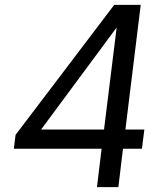

<svg xmlns="http://www.w3.org/2000/svg" viewBox="-20 -770 645 790"><path d="M574 -237 564 -158H486L467 0H379L398 -158H37L44 -215L450 -750H559L496 -237ZM149 -237H408L460 -657Z"/></svg>

Font: Orkney
Style: Italic
Weight: 400
Italic angle: -7°
Designer: Samuel Oakes and Alfredo Marco Pradil
Foundry: Alfredo Marco Pradil
Version: 1.0; ttfautohint (v1.5)